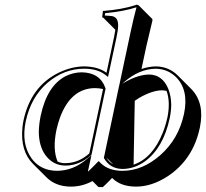

<svg xmlns="http://www.w3.org/2000/svg" viewBox="-20 -718 866 807"><path d="M426.8 -56.2Q433.1 -45.9 439.9 -39.1Q447.8 -31.7 456.1 -26.9ZM222.2 -38.6Q238.8 -31.7 255.9 -32.2Q311 -33.2 355.5 -73.2L413.1 -343.8Q397.9 -347.2 380.4 -347.7Q277.8 -347.7 231.9 -223.1Q223.1 -198.7 217.3 -172.4Q200.2 -90.3 222.2 -38.6ZM680.2 -335.9Q670.4 -337.9 661.6 -338.4Q621.1 -338.4 565.9 -307.1Q555.2 -300.8 546.4 -294.4L541.5 -25.9Q621.6 -53.7 664.1 -160.2Q676.3 -190.9 683.6 -224.1Q696.8 -289.1 680.2 -335.9ZM368.7 43Q325.7 66.4 277.3 66.4Q214.4 65.9 175.8 27.8L119.1 -28.8Q64.9 -83 74.2 -181.2Q75.7 -196.8 78.6 -210.9Q109.4 -355.5 228 -413.1Q281.2 -438.5 333.5 -439Q393.1 -438 427.7 -412.1L459.5 -563Q462.9 -580.1 464.8 -592.8L414.6 -643.1Q411.6 -643.6 410.6 -644.5Q409.7 -646.5 409.7 -647.9L412.6 -671.9Q491.2 -677.7 548.8 -696.3Q551.8 -697.3 553.2 -698.2Q560.1 -697.8 563 -695.3L619.6 -638.7Q621.6 -635.3 620.6 -631.3Q620.1 -629.4 595.7 -526.4L574.7 -428.2Q605.5 -438.5 635.3 -439Q689 -438 726.1 -401.9L782.7 -345.2Q841.3 -286.6 820.3 -183.1Q819.8 -181.2 819.8 -180.7Q791.5 -47.4 684.1 23.4Q617.7 66.4 551.3 66.4Q487.8 65.9 453.1 31.7L451.2 29.8Q447.3 33.7 438.5 43Q420.4 61.5 412.1 68.4H394ZM469.7 -561 434.1 -394.5 421.4 -404.3Q389.2 -429.2 333.5 -429.2Q249.5 -429.2 179.7 -370.1Q110.4 -310.1 88.4 -209Q68.4 -114.7 112.3 -52.7Q140.6 -13.7 187.5 -3.4Q204.1 0 220.7 0Q287.1 -1 341.8 -46.9L364.3 -65.4L349.6 2H351.6Q357.9 -3.4 373.5 -19.5Q383.8 -29.8 387.7 -34.2L395 -41L401.9 -33.7Q435.1 0 495.1 0Q578.6 0 653.8 -65.9Q731 -134.3 753.4 -239.3Q774.9 -340.8 717.8 -396Q692.9 -419.4 660.6 -426.3Q648.4 -428.7 635.3 -429.2Q564.9 -428.2 502.4 -373.5L480 -353.5L529.3 -585Q542 -644.5 553.7 -687.5Q502.4 -670.4 421.9 -662.6L420.4 -652.8L446.3 -650.9Q476.6 -648.4 476.6 -611.8Q476.6 -592.8 469.7 -561ZM418.5 -50.8 416.5 -54.2 480.5 -356.9 483.9 -359.4Q548.8 -402.8 605 -404.8Q662.6 -404.8 687.5 -344.2Q699.2 -314 699.7 -277.3Q699.2 -250 693.4 -221.7Q667 -97.7 590.3 -40.5Q545.9 -8.3 494.6 -7.8Q443.8 -8.8 418.5 -50.8ZM422.9 -348.1 423.8 -345.7 364.7 -67.9 362.3 -65.4Q314 -22.5 255.9 -22Q201.7 -22 168.9 -68.8Q143.6 -106.4 143.1 -163.6Q143.6 -195.3 150.9 -231Q177.7 -357.9 256.8 -398.4Q288.1 -413.6 323.7 -414.1Q400.4 -412.6 422.9 -348.1Z"/></svg>

Font: Linux Biolinum Shadow O
Style: Italic
Weight: 400
Italic angle: -12°
Designer: Philipp H. Poll
Foundry: Philipp H. Poll
Version: Version 0.6.2